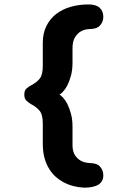

<svg xmlns="http://www.w3.org/2000/svg" viewBox="-20 -785 534 883"><path d="M387.7 -764.6Q421.4 -764.6 438.2 -749.3Q455.1 -733.9 455.1 -708Q455.1 -684.6 440.2 -668Q425.3 -651.4 391.6 -651.4Q369.1 -650.4 352.5 -641.1Q335.9 -631.8 324.7 -613Q313.5 -594.2 313.5 -564.5V-497.1Q313.5 -462.9 306.2 -436.3Q298.8 -409.7 289.1 -391.1Q281.2 -376 270.3 -364Q259.3 -352.1 252.9 -349.6Q259.8 -347.7 270.5 -335.4Q281.2 -323.2 289.1 -308.1Q298.8 -289.1 306.2 -262.5Q313.5 -235.8 313.5 -202.1V-116.2Q313.5 -88.9 324.7 -71.5Q335.9 -54.2 352.5 -45.4Q369.1 -36.6 391.6 -35.2Q425.3 -35.2 440.2 -18.6Q455.1 -2 455.1 21.5Q455.1 78.1 366.2 78.1Q313 75.2 271.5 52.7Q253.9 43.5 236.8 28.6Q219.7 13.7 206.5 -7.8Q192.9 -29.3 184.8 -58.1Q176.8 -86.9 176.8 -125V-216.8Q176.8 -257.8 162.6 -275.1Q148.4 -292.5 125 -304.7Q110.8 -313 101.3 -322.3Q91.8 -331.5 91.8 -349.6Q91.8 -368.7 101.3 -377.4Q110.8 -386.2 125 -393.6Q148.9 -406.2 162.8 -423.6Q176.8 -440.9 176.8 -482.4V-587.9Q176.8 -632.3 193.4 -665.5Q210 -698.7 238.3 -720.7Q267.1 -742.7 305.2 -753.7Q343.3 -764.6 387.7 -764.6Z"/></svg>

Font: Dangrek
Style: Regular
Weight: 400
Designer: Danh Hong
Version: Version 8.001; ttfautohint (v1.8.3)